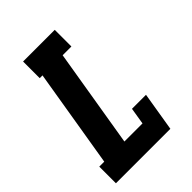

<svg xmlns="http://www.w3.org/2000/svg" viewBox="-215 -832 930 930"><g transform="rotate(-45 250.0 -367.5)"><path d="M19 0V-114H53L137 -621H118V-735H335V-621H275L191 -114H315L329 -200H425L392 0Z"/></g></svg>

Font: Iosevka Curly Slab HvObl
Style: Regular
Weight: 900
Italic angle: -9°
Monospace: yes
Designer: Belleve Invis
Foundry: Belleve Invis
Version: Version 11.1.0; ttfautohint (v1.8.3)